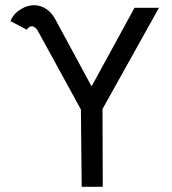

<svg xmlns="http://www.w3.org/2000/svg" viewBox="-20 -717 660 738"><path d="M103 -616Q98 -616 92 -613Q86 -608 83 -603L20 -636Q32 -665 61 -682Q85 -697 111 -697Q135 -697 157 -683Q179 -669 193 -642L332 -385L497 -687H591L374 -298L375 1H294L291 -296L124 -601Q113 -616 103 -616Z"/></svg>

Font: Bellota
Style: Bold
Weight: 700
Designer: Kemie Guaida
Foundry: Kemie Guaida
Version: Version 4.001